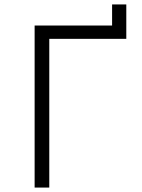

<svg xmlns="http://www.w3.org/2000/svg" viewBox="-20 -845 640 865"><path d="M136 0V-730H485V-825H549V-670H202V0Z"/></svg>

Font: JetBrains Mono NL ExtraLight
Style: Regular
Weight: 200
Designer: Philipp Nurullin, Konstantin Bulenkov
Foundry: JetBrains
Version: Version 2.304; ttfautohint (v1.8.4.7-5d5b)